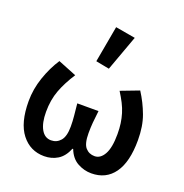

<svg xmlns="http://www.w3.org/2000/svg" viewBox="-140 -908 1003 1045"><g transform="rotate(20 362.0 -385.0)"><path d="M227 12Q146 12 96 -52Q46 -116 46 -241Q46 -311 69.5 -379.5Q93 -448 129 -503L236 -460Q197 -400 176 -344Q155 -288 155 -219Q155 -155 175.5 -118.5Q196 -82 233 -82Q266 -82 287.5 -107Q309 -132 309 -189Q309 -221 306 -250Q303 -279 299 -320H422Q417 -279 414.5 -250Q412 -221 412 -189Q412 -128 432.5 -105Q453 -82 485 -82Q519 -82 540.5 -120.5Q562 -159 562 -237Q562 -271 558 -299Q554 -327 546 -353.5Q538 -380 524.5 -406.5Q511 -433 492 -463L597 -503Q633 -447 655.5 -386Q678 -325 678 -244Q678 -118 631.5 -53Q585 12 500 12Q458 12 420 -9Q382 -30 363 -79H359Q339 -30 304.5 -9Q270 12 227 12ZM318 -571 356 -782 471 -762 396 -556Z"/></g></svg>

Font: Processing Sans Pro Semibold
Style: Regular
Weight: 600
Designer: Paul D. Hunt
Foundry: Adobe Systems Incorporated
Version: Version 2.020;PS 2.000;hotconv 1.0.86;makeotf.lib2.5.63406